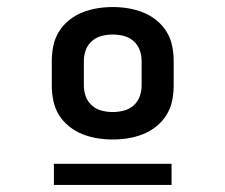

<svg xmlns="http://www.w3.org/2000/svg" viewBox="-20 -713 640 545"><path d="M300 -317Q278 -317 256.5 -320.5Q235 -324 214.5 -332Q194 -340 176.5 -354Q159 -368 147.5 -386.5Q136 -405 131.5 -426.5Q127 -448 127 -470V-540Q127 -562 131.5 -583.5Q136 -605 147.5 -623.5Q159 -642 176.5 -656Q194 -670 214.5 -678Q235 -686 256.5 -689.5Q278 -693 300 -693Q322 -693 343.5 -689.5Q365 -686 385.5 -678Q406 -670 423.5 -656Q441 -642 452.5 -623.5Q464 -605 468.5 -583.5Q473 -562 473 -540V-470Q473 -448 468.5 -426.5Q464 -405 452.5 -386.5Q441 -368 423.5 -354Q406 -340 385.5 -332Q365 -324 343.5 -320.5Q322 -317 300 -317ZM300 -395Q316 -395 331.5 -399Q347 -403 359 -413.5Q371 -424 376.5 -439Q382 -454 382 -470V-540Q382 -556 376.5 -571Q371 -586 359 -596.5Q347 -607 331.5 -611Q316 -615 300 -615Q284 -615 268.5 -611Q253 -607 241 -596.5Q229 -586 223.5 -571Q218 -556 218 -540V-470Q218 -454 223.5 -439Q229 -424 241 -413.5Q253 -403 268.5 -399Q284 -395 300 -395ZM133 -188V-248H467V-188Z"/></svg>

Font: Iosevka Fixed Extended
Style: Bold
Weight: 700
Width: 7
Monospace: yes
Designer: Belleve Invis
Foundry: Belleve Invis
Version: Version 24.1.1; ttfautohint (v1.8.4)